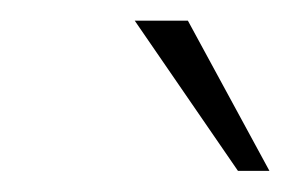

<svg xmlns="http://www.w3.org/2000/svg" viewBox="-20 -743 281 186"><path d="M210.5 -577.5 110.5 -723H162L241 -577.5Z"/></svg>

Font: Public Sans Thin
Style: Italic
Weight: 100
Italic angle: -8°
Designer: The Public Sans project authors (U.S. Web Design System). Libre Franklin designed by Pablo Impallari and Rodrigo Fuenzal
Version: Version 2.000